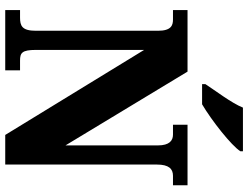

<svg xmlns="http://www.w3.org/2000/svg" viewBox="-130 -842 971 752"><g transform="rotate(90 356.0 -465.5)"><path d="M309 -784V-771H388C451 -808 550 -886 572 -921V-931H401C383 -886 335 -824 309 -784ZM19 0H255V-58H217C187 -58 175 -65 175 -120V-544L508 0H624V-594C624 -641 641 -657 668 -657H705V-714H468V-657H507C530 -657 549 -643 549 -598V-236L260 -714H19V-657H56C79 -657 100 -650 100 -598V-120C100 -65 80 -58 48 -58H19Z"/></g></svg>

Font: Noto Serif Armenian Condensed Black
Style: Regular
Weight: 900
Width: 3
Designer: Monotype Design Team
Foundry: Monotype Imaging Inc.
Version: Version 2.008